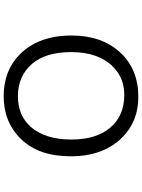

<svg xmlns="http://www.w3.org/2000/svg" viewBox="115 -870 769 1040"><g transform="rotate(90 500.0 -350.5)"><path d="M495.1 -638.7Q607.4 -638.7 671.9 -562.7Q736.3 -486.8 736.3 -352.5Q736.3 -209.5 667 -131.3Q605.5 -62.5 501 -62.5Q393.6 -62.5 327.6 -137.7Q262.7 -212.4 262.7 -351.6Q262.7 -498.5 341.8 -577.6Q402.8 -638.7 495.1 -638.7ZM505.9 -714.8Q354.5 -714.8 263.7 -615.5Q172.9 -516.1 172.9 -353.5Q172.9 -174.8 274.9 -72.8Q362.8 14.6 501.5 14.6Q643.6 14.6 735.4 -81.1Q827.1 -176.8 827.1 -348.6Q827.1 -525.4 724.6 -627.9Q637.7 -714.8 505.9 -714.8Z"/></g></svg>

Font: YuPearl-Light
Style: Light
Weight: 300
Designer: Max Yao
Foundry: Max-Everyday
Version: Version 1.011; ttfautohint (v1.8.3)